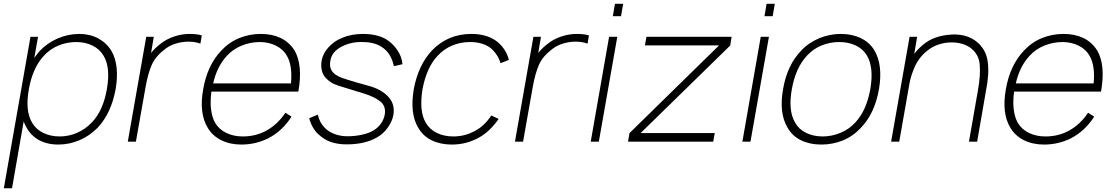

<svg xmlns="http://www.w3.org/2000/svg" viewBox="-30 -760 5960 1030"><path d="M590.5 -282.5Q567 -153.5 495 -76Q451 -31 396.2 -7.8Q341.5 15.5 282.5 15.5Q222.5 15.5 178 -9.2Q133.5 -34 109.5 -81Q107 -85 103.8 -92Q100.5 -99 97 -108.5L34.5 250H-9.5L133.5 -562.5H174L154 -449Q161 -459.5 167.8 -468Q174.5 -476.5 180 -483.5Q201 -506 226 -523.8Q251 -541.5 278.8 -553.5Q306.5 -565.5 336.2 -571.8Q366 -578 396 -578Q452 -578 496.8 -554Q541.5 -530 567.5 -487.5Q612 -410.5 590.5 -282.5ZM543.5 -282.5Q563.5 -398 526 -460.5Q505 -496.5 466.2 -515.5Q427.5 -534.5 379 -534.5Q329.5 -534.5 283.8 -515.8Q238 -497 205 -460.5Q145.5 -396.5 125 -282.5Q104 -167.5 141.5 -103Q162.5 -66.5 201.8 -47.2Q241 -28 290.5 -28Q339 -28 384 -47.8Q429 -67.5 463.5 -104Q523.5 -167 543.5 -282.5Z M1052.5 -570 1045 -526Q1017 -536.5 980.5 -536.5Q944.5 -536.5 909.8 -525.2Q875 -514 849 -491.5Q805 -458 784.5 -413Q774.5 -390.5 766.5 -362.2Q758.5 -334 752 -299L699 0H655.5L754.5 -562.5H795L780.5 -476Q798.5 -499.5 828.5 -523Q861.5 -550 903.5 -564Q945.5 -578 987.5 -578Q1027 -578 1052.5 -570Z M1501 -155 1534 -134.5Q1485.5 -58 1410 -18.5Q1342 15.5 1264.5 15.5Q1204.5 15.5 1157.2 -7.8Q1110 -31 1084 -75Q1037 -153 1060 -281Q1082 -409.5 1157 -488.5Q1199.5 -534 1254.2 -556Q1309 -578 1369.5 -578Q1430 -578 1476 -556Q1522 -534 1550.5 -488.5Q1595.5 -410 1570.5 -268.5H1104Q1090.5 -162.5 1123.5 -102Q1144.5 -66 1183.8 -47Q1223 -28 1272.5 -28Q1342.5 -28 1399.5 -59.5Q1459 -92.5 1501 -155ZM1113.5 -312.5H1531Q1539.5 -410 1509 -460.5Q1499 -478.5 1484 -492.2Q1469 -506 1450.2 -515.2Q1431.5 -524.5 1409.5 -529.5Q1387.5 -534.5 1364.5 -534.5Q1314.5 -534.5 1267.5 -515.8Q1220.5 -497 1187 -460.5Q1133.5 -402.5 1113.5 -312.5Z M2083 -405Q2069.5 -469.5 2026.5 -502Q1983.5 -534.5 1916.5 -534.5Q1853.5 -536.5 1802 -509.5Q1750.5 -482.5 1742.5 -435.5Q1738.5 -414.5 1742.2 -398.8Q1746 -383 1757 -371Q1768 -359 1786.5 -350Q1805 -341 1831 -333.5Q1847 -328 1875.5 -319.8Q1904 -311.5 1946.5 -300Q2015 -281.5 2053 -241Q2090.5 -201 2080 -141.5Q2074 -109 2050 -75Q2026.5 -42 1992.5 -23Q1928.5 14.5 1829 14.5Q1782.5 14.5 1745.8 2Q1709 -10.5 1677 -40.5Q1668.5 -48 1661 -58Q1653.5 -68 1647.2 -79.2Q1641 -90.5 1636.2 -102.5Q1631.5 -114.5 1629 -126L1675 -145Q1680 -122.5 1688.8 -106Q1697.5 -89.5 1713.5 -73Q1734.5 -52 1766 -40.5Q1797.5 -29 1834 -29Q1873 -29 1910.8 -37Q1948.5 -45 1974 -60.5Q1998 -75 2013.5 -97Q2029 -119 2034 -145Q2041.5 -189.5 2011.5 -214.5Q1981.5 -240 1921.5 -258.5Q1901 -265 1824 -288.5Q1804.5 -294 1789.5 -299.2Q1774.5 -304.5 1763.5 -308.5Q1743 -317.5 1723 -336.5Q1703 -355 1696.8 -381Q1690.5 -407 1695.5 -435.5Q1702.5 -473.5 1732 -506Q1762.5 -539.5 1803 -556Q1854.5 -578 1916.5 -578Q1989.5 -578 2038.5 -551Q2074.5 -530.5 2101 -492Q2126.5 -454.5 2129 -415.5Z M2655 -421Q2648 -446.5 2631.8 -469.5Q2615.5 -492.5 2596 -506.5Q2555 -534.5 2490.5 -534.5Q2441 -534.5 2396 -515.8Q2351 -497 2317.5 -460.5Q2258.5 -398.5 2236.5 -281Q2217.5 -163.5 2254 -102Q2275 -65.5 2313.8 -46.8Q2352.5 -28 2402 -28Q2464 -28 2517.5 -57.5Q2568.5 -84 2605.5 -140.5L2645 -122Q2598 -54.5 2539.5 -22Q2472.5 15.5 2394 15.5Q2333.5 15.5 2286.5 -7Q2239.5 -29.5 2213.5 -75Q2168 -150 2189.5 -281Q2214 -411 2286.5 -488.5Q2372 -578 2499 -578Q2577 -578 2629 -542.5Q2656.5 -523 2674.5 -496Q2692.5 -469 2700 -438.5Z M3129.5 -570 3122 -526Q3094 -536.5 3057.5 -536.5Q3021.5 -536.5 2986.8 -525.2Q2952 -514 2926 -491.5Q2882 -458 2861.5 -413Q2851.5 -390.5 2843.5 -362.2Q2835.5 -334 2829 -299L2776 0H2732.5L2831.5 -562.5H2872L2857.5 -476Q2875.5 -499.5 2905.5 -523Q2938.5 -550 2980.5 -564Q3022.5 -578 3064.5 -578Q3104 -578 3129.5 -570Z M3313 -739.5 3301.5 -673H3257.5L3269 -739.5ZM3281.5 -562.5 3182.5 0H3139L3237.5 -562.5Z M3796 0H3339L3347 -46L3827.5 -516.5H3429.5L3438 -562.5H3895L3887 -515.5L3406.5 -46H3804.5Z M4126.5 -739.5 4115 -673H4071L4082.5 -739.5ZM4095 -562.5 3996 0H3952.5L4051 -562.5Z M4195 -75Q4148 -153 4171 -282.5Q4192.5 -410 4268 -488.5Q4287.5 -509.5 4312 -526.2Q4336.5 -543 4363.8 -554.5Q4391 -566 4420.8 -572Q4450.5 -578 4480.5 -578Q4541 -578 4588.2 -555.2Q4635.5 -532.5 4661.5 -488.5Q4707 -410.5 4685.5 -282.5Q4663 -152.5 4589 -75Q4545.5 -28.5 4491.2 -6.5Q4437 15.5 4375.5 15.5Q4315 15.5 4268 -7Q4221 -29.5 4195 -75ZM4621 -461.5Q4600 -497.5 4560.8 -516Q4521.5 -534.5 4472 -534.5Q4422.5 -534.5 4377.2 -516Q4332 -497.5 4299 -461.5Q4238.5 -396.5 4218 -282.5Q4197 -167.5 4235.5 -102Q4255.5 -66 4294.8 -47Q4334 -28 4383.5 -28Q4408 -28 4432 -33Q4456 -38 4478.5 -47.2Q4501 -56.5 4521 -70.2Q4541 -84 4557.5 -102Q4618 -165.5 4639 -282.5Q4658.5 -398 4621 -461.5Z M5259.5 -274 5212 0H5168L5216 -274Q5231.5 -361 5225.5 -415.5Q5220.5 -470 5176.5 -503Q5135.5 -532.5 5074.5 -532.5Q5038.5 -532.5 5004.8 -521.2Q4971 -510 4944 -487.5Q4892.5 -447.5 4868 -379Q4855 -346.5 4848.5 -309.5L4794 0H4750.5L4849.5 -562.5H4890L4874.5 -471Q4884 -483.5 4895.2 -495.2Q4906.5 -507 4920 -518.5Q4951.5 -545.5 4990.2 -558.8Q5029 -572 5068 -574Q5072 -574.5 5077 -574.8Q5082 -575 5089 -575Q5159 -575 5206.5 -538.5Q5259 -497.5 5268.5 -431Q5278 -364.5 5259.5 -274Z M5807 -155 5840 -134.5Q5791.5 -58 5716 -18.5Q5648 15.5 5570.5 15.5Q5510.5 15.5 5463.2 -7.8Q5416 -31 5390 -75Q5343 -153 5366 -281Q5388 -409.5 5463 -488.5Q5505.5 -534 5560.2 -556Q5615 -578 5675.5 -578Q5736 -578 5782 -556Q5828 -534 5856.5 -488.5Q5901.5 -410 5876.5 -268.5H5410Q5396.5 -162.5 5429.5 -102Q5450.5 -66 5489.8 -47Q5529 -28 5578.5 -28Q5648.5 -28 5705.5 -59.5Q5765 -92.5 5807 -155ZM5419.5 -312.5H5837Q5845.5 -410 5815 -460.5Q5805 -478.5 5790 -492.2Q5775 -506 5756.2 -515.2Q5737.5 -524.5 5715.5 -529.5Q5693.5 -534.5 5670.5 -534.5Q5620.5 -534.5 5573.5 -515.8Q5526.5 -497 5493 -460.5Q5439.5 -402.5 5419.5 -312.5Z"/></svg>

Font: Russisch Sans ExtraLight
Style: Italic
Weight: 200
Width: 4
Italic angle: -10°
Designer: Michael Sharanda (font) & Cristiano Sobral (main changes)
Foundry: Michael Sharanda
Version: Version 2.00;September 8, 2020;FontCreator 13.0.0.2681 64-bi